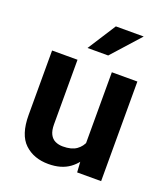

<svg xmlns="http://www.w3.org/2000/svg" viewBox="-139 -848 836 957"><g transform="rotate(20 279.5 -370.0)"><path d="M369.8 -125.9V-528.3H505.2V0H378ZM386 -234.9 426.9 -235.8Q426.9 -165.2 405.4 -109.6Q383.9 -54 339.9 -22.1Q296 9.8 228.2 9.8Q150.3 9.8 101.6 -36.1Q52.8 -82 52.8 -186.9V-528.3H187.7V-185.9Q187.7 -153.2 197.8 -133.5Q207.9 -113.9 225.8 -105.5Q243.8 -97.1 266.4 -97.1Q311.7 -97.1 337.8 -115.3Q363.9 -133.6 375 -164.8Q386 -196.1 386 -234.9ZM214.5 -600.6 310.4 -750H458.2L324.1 -600.6Z"/></g></svg>

Font: Vazirmatn
Style: Regular
Weight: 400
Designer: Saber Rastikerdar
Foundry: Saber Rastikerdar
Version: Version 33.003;September 2, 2022;FontCreator 14.0.0.2862 64-